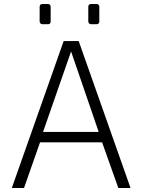

<svg xmlns="http://www.w3.org/2000/svg" viewBox="-20 -939 711 959"><path d="M298 -734H373L632 0H571L490 -228H180L100 0H39ZM473 -280 335 -682 195 -280ZM178 -832V-904Q178 -919 192 -919H219Q233 -919 233 -904V-832Q233 -818 219 -818H192Q186 -818 182 -822Q178 -826 178 -832ZM421 -832V-904Q421 -919 435 -919H462Q476 -919 476 -904V-832Q476 -825 472 -821.5Q468 -818 462 -818H435Q429 -818 425 -822Q421 -826 421 -832Z"/></svg>

Font: Exo Light
Style: Regular
Weight: 300
Designer: Natanael Gama
Foundry: Natanael Gama
Version: Version 1.500; ttfautohint (v1.6)